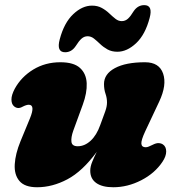

<svg xmlns="http://www.w3.org/2000/svg" viewBox="-20 -734 706 768"><path d="M632 -156Q644.5 -147.5 644.8 -128.5Q645 -109.5 630 -87Q599.5 -41 545 -13Q490.5 15 433 15Q389 15 365 -2Q341 -19 341 -51Q341 -67.5 348.8 -86.5Q356.5 -105.5 367 -126.5Q309.5 -48.5 249.5 -16.8Q189.5 15 128.5 15Q79 15 57.8 -10Q36.5 -35 39 -77Q41.5 -119 62 -169L100 -261Q122 -315 95 -315Q85.5 -315 70 -307Q51 -296 36 -309Q26 -317.5 25.8 -335.5Q25.5 -353.5 39 -379Q65 -426.5 113 -455.8Q161 -485 221.5 -485Q275 -485 300 -462.2Q325 -439.5 326.8 -401Q328.5 -362.5 311 -315L273 -211Q263.5 -184 265.8 -166.5Q268 -149 291 -149Q318.5 -149 342.5 -171Q366.5 -193 381 -234Q394.5 -270 401.2 -289.2Q408 -308.5 408 -324Q408 -342 402 -359.2Q396 -376.5 396 -398Q396 -438 439.5 -461.5Q483 -485 560 -485Q617 -485 632.5 -439.5Q648 -394 617 -328L561 -209Q544 -172.5 545.5 -158.8Q547 -145 562.5 -145Q569 -145 575.2 -147.8Q581.5 -150.5 591 -155Q604.5 -162 614.8 -161.5Q625 -161 632 -156ZM449.5 -527Q427 -527 410.2 -536.2Q393.5 -545.5 380.5 -558Q367.5 -570.5 355.8 -579.8Q344 -589 330.5 -589Q317 -589 306.2 -579.5Q295.5 -570 283 -550Q266.5 -525 240.5 -525Q205 -525 219 -577Q236.5 -643 272.8 -677.2Q309 -711.5 348 -711.5Q370.5 -711.5 387.2 -702.2Q404 -693 417 -680.5Q430 -668 441.8 -658.8Q453.5 -649.5 467 -649.5Q481 -649.5 491.8 -659.2Q502.5 -669 514.5 -689Q531 -713.5 557 -713.5Q592.5 -713.5 578.5 -662Q561 -595.5 524.5 -561.2Q488 -527 449.5 -527Z"/></svg>

Font: Fraunces 9pt S100 Black
Style: Italic
Weight: 900
Italic angle: -16°
Version: Version 1.000; ttfautohint (v1.8.3)